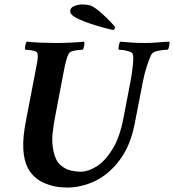

<svg xmlns="http://www.w3.org/2000/svg" viewBox="-20 -833 781 862"><path d="M489 -698Q485 -699 464 -704Q443 -709 414.5 -717.5Q386 -726 358.5 -736.5Q331 -747 313 -758.5Q295 -770 295 -782Q295 -799 314 -806Q333 -813 349 -813Q360 -813 373.5 -811Q387 -809 394 -805Q415 -793 438 -772Q461 -751 478 -733Q495 -715 497 -711Q497 -704 489 -698ZM229 -640Q258 -640 294.5 -641.5Q331 -643 358 -646Q360 -642 358 -628.5Q356 -615 351 -610Q345 -610 331.5 -608.5Q318 -607 305.5 -603.5Q293 -600 289 -593Q281 -578 275.5 -555.5Q270 -533 264 -501L230 -322Q220 -273 216 -233.5Q212 -194 220 -155Q229 -112 251 -92.5Q273 -73 298 -67.5Q323 -62 340 -62Q376 -62 414.5 -86.5Q453 -111 485.5 -164Q518 -217 534 -302L566 -468Q572 -500 576 -536Q580 -572 577 -587Q575 -597 561.5 -601.5Q548 -606 533.5 -608Q519 -610 513 -610Q511 -615 513.5 -628.5Q516 -642 520 -646Q552 -643 576.5 -641.5Q601 -640 632 -640Q662 -640 687 -642.5Q712 -645 740 -646Q742 -642 740 -628.5Q738 -615 733 -610Q727 -610 711.5 -608.5Q696 -607 680.5 -602.5Q665 -598 659 -587Q651 -572 639.5 -536.5Q628 -501 622 -469L585 -279Q566 -180 518.5 -116Q471 -52 409 -21.5Q347 9 281 9Q224 9 177 -12Q130 -33 106 -77Q87 -113 84.5 -165.5Q82 -218 97 -294L137 -501Q138 -505 138.5 -509Q139 -513 140 -517Q145 -542 148 -561Q151 -580 148 -593Q147 -600 136 -603.5Q125 -607 112 -608.5Q99 -610 93 -610Q91 -615 93.5 -628.5Q96 -642 100 -646Q126 -643 163.5 -641.5Q201 -640 229 -640Z"/></svg>

Font: Amiri
Style: Bold Italic
Weight: 700
Italic angle: 10°
Designer: Khaled Hosny
Version: Version 0.113